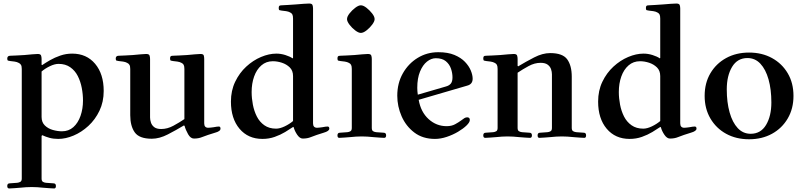

<svg xmlns="http://www.w3.org/2000/svg" viewBox="-20 -773 4539 1085"><path d="M21 278Q21 263 35 263L77 260Q87 259 95 254.5Q103 250 103 236V-383Q103 -399 98.5 -406.5Q94 -414 85 -418Q76 -423 62.5 -425Q49 -427 38 -428Q30 -429 25.5 -430.5Q21 -432 21 -442Q21 -458 38 -458Q49 -458 74 -459.5Q99 -461 118 -462Q142 -464 161.5 -466Q181 -468 193 -468Q209 -468 212 -459.5Q215 -451 215 -440V-407L218 -405Q237 -418 263 -433Q289 -448 321 -459Q353 -470 388 -470Q469 -470 517.5 -412.5Q566 -355 566 -259Q566 -197 542 -147Q518 -97 479.5 -61.5Q441 -26 396 -7Q351 12 309 12Q282 12 260 6Q238 0 219 -9L215 -5V236Q215 250 222.5 254.5Q230 259 240 260L282 263Q296 263 296 278Q296 292 286 292Q276 292 258.5 290.5Q241 289 226 288Q209 286 191 285Q173 284 159 284Q145 284 127 285Q109 286 92 288Q77 289 59.5 290.5Q42 292 32 292Q21 292 21 278ZM215 -112Q215 -82 233.5 -64Q252 -46 279 -38.5Q306 -31 330 -31Q368 -31 394.5 -54.5Q421 -78 435 -118Q449 -158 449 -205Q449 -240 442 -276.5Q435 -313 419.5 -343.5Q404 -374 377 -393Q350 -412 311 -412Q289 -412 262 -399Q235 -386 215 -369Z M634 -442Q634 -458 651 -458Q662 -458 687 -459.5Q712 -461 731 -462Q755 -464 774.5 -466Q794 -468 806 -468Q822 -468 825 -459.5Q828 -451 828 -440V-109Q828 -96 833 -80.5Q838 -65 851.5 -54.5Q865 -44 891 -44Q926 -44 960 -62.5Q994 -81 1022 -100V-383Q1022 -399 1018 -406.5Q1014 -414 1005 -418Q996 -423 982.5 -425Q969 -427 958 -428Q950 -429 945.5 -430.5Q941 -432 941 -442Q941 -451 944 -454.5Q947 -458 957 -458Q968 -458 993 -459.5Q1018 -461 1037 -462Q1061 -464 1081 -466Q1101 -468 1113 -468Q1129 -468 1131.5 -459.5Q1134 -451 1134 -440V-76Q1134 -51 1157 -51Q1162 -51 1171 -52Q1180 -53 1187 -54Q1197 -56 1204.5 -57Q1212 -58 1217 -58Q1226 -58 1226 -46Q1226 -31 1195 -23Q1174 -17 1155.5 -10.5Q1137 -4 1121 2Q1102 10 1076 10Q1057 10 1043 -14.5Q1029 -39 1023 -62L1019 -64Q976 -38 928.5 -13.5Q881 11 838 11Q767 11 741.5 -25Q716 -61 716 -122V-383Q716 -399 711.5 -406.5Q707 -414 698 -418Q689 -423 675.5 -425Q662 -427 651 -428Q643 -429 638.5 -430.5Q634 -432 634 -442Z M1285 -199Q1285 -261 1309 -311Q1333 -361 1371.5 -396.5Q1410 -432 1455 -451Q1500 -470 1542 -470Q1567 -470 1592.5 -462Q1618 -454 1634 -443L1636 -446V-668Q1636 -684 1632 -691.5Q1628 -699 1619 -703Q1610 -708 1596.5 -710Q1583 -712 1572 -713Q1564 -714 1559.5 -715.5Q1555 -717 1555 -727Q1555 -736 1558 -739.5Q1561 -743 1571 -743Q1582 -743 1607.5 -745Q1633 -747 1652 -748Q1676 -750 1695.5 -751.5Q1715 -753 1727 -753Q1743 -753 1746 -744.5Q1749 -736 1749 -725V-76Q1749 -51 1772 -51Q1777 -51 1785.5 -52Q1794 -53 1801 -54Q1811 -56 1818.5 -57Q1826 -58 1831 -58Q1841 -58 1841 -46Q1841 -32 1809 -23Q1788 -17 1770 -10.5Q1752 -4 1736 2Q1717 10 1691 10Q1674 10 1659.5 -11.5Q1645 -33 1640 -53L1637 -56Q1618 -43 1591.5 -27Q1565 -11 1532.5 0.5Q1500 12 1463 12Q1382 12 1333.5 -45.5Q1285 -103 1285 -199ZM1402 -253Q1402 -218 1409 -181.5Q1416 -145 1431.5 -114.5Q1447 -84 1474 -65Q1501 -46 1540 -46Q1562 -46 1589 -59Q1616 -72 1636 -89V-343Q1636 -374 1617.5 -392Q1599 -410 1573 -418.5Q1547 -427 1522 -427Q1484 -427 1457 -403.5Q1430 -380 1416 -340.5Q1402 -301 1402 -253Z M1941 -665Q1941 -679 1955 -697Q1969 -715 1987.5 -729Q2006 -743 2019 -743Q2033 -743 2051 -729Q2069 -715 2083 -697Q2097 -679 2097 -665Q2097 -652 2083 -633.5Q2069 -615 2051 -601Q2033 -587 2019 -587Q2006 -587 1987.5 -601Q1969 -615 1955 -633.5Q1941 -652 1941 -665ZM1887 -8Q1887 -23 1901 -23L1943 -26Q1953 -27 1960.5 -31.5Q1968 -36 1968 -50V-383Q1968 -399 1964 -406.5Q1960 -414 1951 -418Q1942 -423 1928.5 -425Q1915 -427 1904 -428Q1896 -429 1891.5 -430.5Q1887 -432 1887 -442Q1887 -451 1890 -454.5Q1893 -458 1903 -458Q1914 -458 1939 -459.5Q1964 -461 1983 -462Q2007 -464 2027 -466Q2047 -468 2059 -468Q2075 -468 2078 -459.5Q2081 -451 2081 -440V-50Q2081 -36 2088.5 -31.5Q2096 -27 2106 -26L2148 -23Q2162 -23 2162 -8Q2162 6 2151 6Q2141 6 2123.5 4.5Q2106 3 2091 2Q2074 0 2056 -1Q2038 -2 2024 -2Q2010 -2 1992 -1Q1974 0 1957 2Q1942 3 1924.5 4.5Q1907 6 1897 6Q1887 6 1887 -8Z M2225 -232Q2225 -303 2256.5 -358.5Q2288 -414 2340.5 -446Q2393 -478 2457 -478Q2511 -478 2548 -462.5Q2585 -447 2607.5 -423.5Q2630 -400 2640.5 -374.5Q2651 -349 2651 -328Q2651 -297 2620 -289L2346 -209Q2358 -140 2402 -100Q2446 -60 2504 -60Q2532 -60 2552 -71Q2572 -82 2584 -91Q2597 -101 2604.5 -105.5Q2612 -110 2620 -110Q2635 -110 2635 -95Q2635 -82 2616.5 -64Q2598 -46 2568.5 -28.5Q2539 -11 2504.5 0.5Q2470 12 2438 12Q2369 12 2321.5 -24Q2274 -60 2249.5 -116Q2225 -172 2225 -232ZM2338 -277Q2338 -258 2341 -238L2499 -284Q2518 -289 2527.5 -300.5Q2537 -312 2537 -336Q2537 -360 2528.5 -385Q2520 -410 2499.5 -427Q2479 -444 2443 -444Q2417 -444 2393 -425Q2369 -406 2353.5 -368.5Q2338 -331 2338 -277Z M2711 -8Q2711 -23 2725 -23L2767 -26Q2777 -27 2784.5 -31.5Q2792 -36 2792 -50V-383Q2792 -399 2788 -406.5Q2784 -414 2775 -418Q2766 -423 2752.5 -425Q2739 -427 2728 -428Q2720 -429 2715.5 -430.5Q2711 -432 2711 -442Q2711 -451 2714 -454.5Q2717 -458 2727 -458Q2738 -458 2763 -459.5Q2788 -461 2807 -462Q2831 -464 2851 -466Q2871 -468 2883 -468Q2899 -468 2902 -459.5Q2905 -451 2905 -440V-401L2908 -398Q2951 -424 2998.5 -448.5Q3046 -473 3089 -473Q3160 -473 3185.5 -437.5Q3211 -402 3211 -340V-50Q3211 -36 3219 -31.5Q3227 -27 3237 -26L3279 -23Q3292 -23 3292 -8Q3292 6 3282 6Q3272 6 3254.5 4.5Q3237 3 3222 2Q3205 0 3187 -1Q3169 -2 3155 -2Q3141 -2 3123 -1Q3105 0 3088 2Q3073 3 3055.5 4.5Q3038 6 3028 6Q3018 6 3018 -8Q3018 -23 3032 -23L3074 -26Q3084 -27 3091.5 -31.5Q3099 -36 3099 -50V-353Q3099 -367 3094 -382Q3089 -397 3075 -407.5Q3061 -418 3035 -418Q3001 -418 2967 -399.5Q2933 -381 2905 -362V-50Q2905 -36 2912.5 -31.5Q2920 -27 2930 -26L2972 -23Q2986 -23 2986 -8Q2986 6 2975 6Q2965 6 2947.5 4.5Q2930 3 2915 2Q2898 0 2880 -1Q2862 -2 2848 -2Q2834 -2 2816.5 -1Q2799 0 2782 2Q2767 3 2749.5 4.5Q2732 6 2722 6Q2711 6 2711 -8Z M3360 -199Q3360 -261 3384 -311Q3408 -361 3446.5 -396.5Q3485 -432 3530 -451Q3575 -470 3617 -470Q3642 -470 3667.5 -462Q3693 -454 3709 -443L3711 -446V-668Q3711 -684 3707 -691.5Q3703 -699 3694 -703Q3685 -708 3671.5 -710Q3658 -712 3647 -713Q3639 -714 3634.5 -715.5Q3630 -717 3630 -727Q3630 -736 3633 -739.5Q3636 -743 3646 -743Q3657 -743 3682.5 -745Q3708 -747 3727 -748Q3751 -750 3770.5 -751.5Q3790 -753 3802 -753Q3818 -753 3821 -744.5Q3824 -736 3824 -725V-76Q3824 -51 3847 -51Q3852 -51 3860.5 -52Q3869 -53 3876 -54Q3886 -56 3893.5 -57Q3901 -58 3906 -58Q3916 -58 3916 -46Q3916 -32 3884 -23Q3863 -17 3845 -10.5Q3827 -4 3811 2Q3792 10 3766 10Q3749 10 3734.5 -11.5Q3720 -33 3715 -53L3712 -56Q3693 -43 3666.5 -27Q3640 -11 3607.5 0.5Q3575 12 3538 12Q3457 12 3408.5 -45.5Q3360 -103 3360 -199ZM3477 -253Q3477 -218 3484 -181.5Q3491 -145 3506.5 -114.5Q3522 -84 3549 -65Q3576 -46 3615 -46Q3637 -46 3664 -59Q3691 -72 3711 -89V-343Q3711 -374 3692.5 -392Q3674 -410 3648 -418.5Q3622 -427 3597 -427Q3559 -427 3532 -403.5Q3505 -380 3491 -340.5Q3477 -301 3477 -253Z M3962 -231Q3962 -304 3994.5 -359Q4027 -414 4083.5 -445Q4140 -476 4213 -476Q4286 -476 4342.5 -445Q4399 -414 4431.5 -359Q4464 -304 4464 -231Q4464 -159 4431.5 -103.5Q4399 -48 4342.5 -17Q4286 14 4213 14Q4140 14 4083.5 -17Q4027 -48 3994.5 -103.5Q3962 -159 3962 -231ZM4087 -268Q4087 -195 4103 -138Q4119 -81 4149 -49Q4179 -17 4222 -17Q4279 -17 4309 -67Q4339 -117 4339 -194Q4339 -268 4323 -324.5Q4307 -381 4277 -413Q4247 -445 4204 -445Q4147 -445 4117 -395Q4087 -345 4087 -268Z"/></svg>

Font: Monomakh
Style: Regular
Weight: 400
Version: Version 1.200; ttfautohint (v1.8.4.7-5d5b)